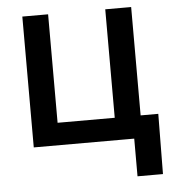

<svg xmlns="http://www.w3.org/2000/svg" viewBox="-51 -589 716 793"><g transform="rotate(-5 307.0 -192.5)"><path d="M70.8 0V-542.5H177.7V-92.8H414.6V-542.5H522V0ZM487.3 156.2V0H448.7V-93.3H595.2L592.8 156.2Z"/></g></svg>

Font: Inter 16pt Medium
Style: Regular
Weight: 500
Version: Version 4.001;git-66647c0bb